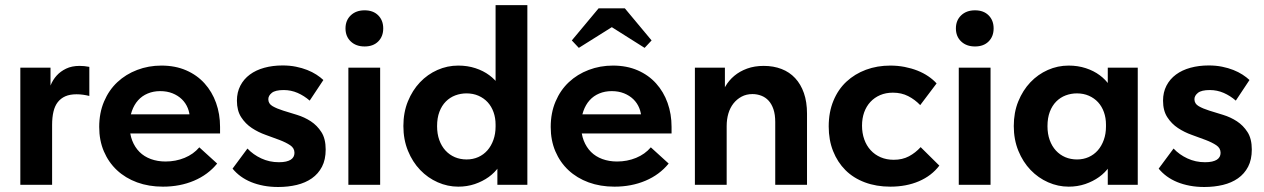

<svg xmlns="http://www.w3.org/2000/svg" viewBox="-20 -720 4926 748"><path d="M290.5 -463.3Q259.5 -463.3 237.4 -452.5Q215.3 -441.8 200.5 -425.3Q185.8 -408.8 177.5 -388.4Q169.3 -368 166.3 -348.8L176.8 -325.5V-456.5H59.2V0H183V-233.2Q183 -262.7 188.3 -285Q193.5 -307.2 205.1 -322.1Q216.8 -337 234.6 -344.9Q252.5 -352.7 278.3 -352.7Q291 -352.7 303.9 -350.9Q316.8 -349 328 -346.2V-459.5Q318.5 -461.5 308.5 -462.4Q298.5 -463.3 290.5 -463.3Z M614.8 7.2Q681 7.2 735.6 -15.9Q790.3 -39 826 -82.8L756.5 -146Q733.8 -119.3 699.1 -105Q664.5 -90.8 624.8 -90.8Q593.8 -90.8 567.6 -100.4Q541.5 -110 523.4 -128.1Q505.3 -146.3 495.1 -172.3Q485 -198.3 485 -231.8Q485 -262.8 493.8 -287.4Q502.5 -312 517.9 -329.2Q533.3 -346.5 555.4 -355.7Q577.5 -365 604 -365Q630.8 -365 652 -356.5Q673.2 -348 688.4 -333.4Q703.5 -318.7 711.5 -299Q719.5 -279.3 719.5 -257.3V-221.8L794.3 -274.5H437.8V-200H837.3V-225.7Q837.3 -275.8 821.8 -319.1Q806.3 -362.5 777 -395Q747.8 -427.5 705.3 -446Q662.8 -464.5 608.8 -464.5Q558.8 -464.5 514.5 -447.6Q470.2 -430.8 437.2 -399.9Q404.2 -369 385.4 -324.6Q366.5 -280.3 366.5 -225.3Q366.5 -173 384.7 -130.3Q403 -87.5 435.7 -56.9Q468.5 -26.3 514.1 -9.5Q559.8 7.2 614.8 7.2Z M1063.7 8.5Q1102.5 8.5 1136.3 0.4Q1170 -7.8 1195 -25.3Q1220 -42.8 1234.4 -70.4Q1248.8 -98 1248.8 -137.5Q1248.8 -179.5 1232.1 -205.4Q1215.5 -231.3 1190.9 -247.4Q1166.3 -263.5 1137 -272.5Q1107.8 -281.5 1083.1 -289.1Q1058.5 -296.8 1041.9 -306.4Q1025.3 -316 1025.3 -333.5Q1025.3 -347.2 1038.9 -358.2Q1052.5 -369.2 1085.3 -369.2Q1113.7 -369.2 1139.5 -358Q1165.2 -346.7 1186.5 -328L1239.8 -408.3Q1228.5 -419 1212.6 -429.3Q1196.8 -439.5 1176.9 -447.4Q1157 -455.3 1133.1 -460.1Q1109.2 -465 1081 -465Q1042.5 -465 1009.7 -456Q977 -447 953.4 -429.5Q929.7 -412 916.4 -386.3Q903 -360.5 903 -327.8Q903 -289 919.6 -263.4Q936.2 -237.7 961.2 -221.2Q986.2 -204.7 1015.1 -194.5Q1044 -184.2 1069 -174.7Q1094 -165.2 1110.6 -154.1Q1127.2 -143 1127.2 -124.5Q1127.2 -116 1123.5 -109.1Q1119.7 -102.3 1112.6 -97.8Q1105.5 -93.3 1094 -90.6Q1082.5 -88 1066.5 -88Q1029.8 -88 998 -102.8Q966.3 -117.5 944 -141.3L886 -63Q900 -46 918 -32.9Q936 -19.8 958.4 -10.6Q980.7 -1.5 1007.1 3.5Q1033.5 8.5 1063.7 8.5Z M1337.2 0H1461V-456.5H1337.2ZM1400.5 -539Q1434 -539 1453.5 -558.5Q1473 -578 1473 -609.3Q1473 -640.6 1453.5 -660.2Q1434 -679.8 1400.5 -679.8Q1367 -679.8 1346.5 -660.2Q1326 -640.6 1326 -609.3Q1326 -578 1346.5 -558.5Q1367 -539 1400.5 -539Z M1917.7 0H2034.5V-325.5V-332.5V-700H1910.7V-332.5V-325.5V-126L1917.7 -111ZM1765.2 7.2Q1799.7 7.2 1829.9 -3Q1860 -13.3 1883.9 -30.4Q1907.7 -47.5 1923.9 -70.9Q1940 -94.3 1945.8 -120.8V-226.8H1910.7Q1910.7 -198.5 1902.2 -174.9Q1893.7 -151.3 1879 -134.4Q1864.2 -117.5 1843.4 -108.1Q1822.5 -98.8 1797.8 -98.8Q1773.3 -98.8 1752.3 -107.6Q1731.3 -116.5 1715.6 -133.5Q1700 -150.5 1691.4 -174.5Q1682.8 -198.5 1682.8 -228.5Q1682.8 -260.5 1691.9 -284.5Q1701 -308.5 1716.9 -324.5Q1732.8 -340.5 1753.8 -348.4Q1774.8 -356.2 1797.5 -356.2Q1823 -356.2 1844.1 -347Q1865.2 -337.7 1880 -321.6Q1894.7 -305.5 1902.7 -283.1Q1910.7 -260.8 1910.7 -234.5H1940.8V-342Q1938.5 -366 1924 -387.9Q1909.5 -409.8 1886.2 -427Q1863 -444.3 1832.1 -454.4Q1801.2 -464.5 1765.2 -464.5Q1722.7 -464.5 1684.1 -447.4Q1645.5 -430.3 1616.1 -399.3Q1586.7 -368.3 1569.1 -325.1Q1551.5 -282 1551.5 -229Q1551.5 -176 1569.4 -132.4Q1587.2 -88.8 1617 -57.8Q1646.7 -26.8 1685.4 -9.8Q1724 7.2 1765.2 7.2Z M2373.8 7.2Q2440 7.2 2494.6 -15.9Q2549.3 -39 2585 -82.8L2515.5 -146Q2492.8 -119.3 2458.1 -105Q2423.5 -90.8 2383.8 -90.8Q2352.8 -90.8 2326.6 -100.4Q2300.5 -110 2282.4 -128.1Q2264.3 -146.3 2254.1 -172.3Q2244 -198.3 2244 -231.8Q2244 -262.8 2252.8 -287.4Q2261.5 -312 2276.9 -329.2Q2292.3 -346.5 2314.4 -355.7Q2336.5 -365 2363 -365Q2389.8 -365 2411 -356.5Q2432.2 -348 2447.4 -333.4Q2462.5 -318.7 2470.5 -299Q2478.5 -279.3 2478.5 -257.3V-221.8L2553.3 -274.5H2196.8V-200H2596.3V-225.7Q2596.3 -275.8 2580.8 -319.1Q2565.3 -362.5 2536 -395Q2506.8 -427.5 2464.3 -446Q2421.8 -464.5 2367.8 -464.5Q2317.8 -464.5 2273.5 -447.6Q2229.2 -430.8 2196.2 -399.9Q2163.2 -369 2144.4 -324.6Q2125.5 -280.3 2125.5 -225.3Q2125.5 -173 2143.7 -130.3Q2162 -87.5 2194.7 -56.9Q2227.5 -26.3 2273.1 -9.5Q2318.8 7.2 2373.8 7.2ZM2235 -533.5 2396 -634.5H2331.3L2491.3 -533.5L2518.5 -562.5L2414.3 -687.5H2312L2207.7 -562.5Z M2687.2 0H2811V-325.5L2804.1 -332.5V-456.5H2687.2V-332.5V-325.5V-126V-111ZM3000.2 -244.7V0H3124V-266.8V-277.3Q3124 -322.8 3111.9 -357.4Q3099.8 -392 3077.8 -415.6Q3055.8 -439.3 3024.6 -451.3Q2993.5 -463.3 2955.4 -463.3Q2919.5 -463.3 2890.6 -452.8Q2861.8 -442.3 2840.6 -424.5Q2819.5 -406.8 2806 -383.4Q2792.5 -360 2787.3 -334V-229H2811Q2811 -255.2 2817.6 -277.7Q2824.3 -300.2 2837.4 -316.9Q2850.5 -333.5 2869.1 -343.5Q2887.8 -353.5 2911.5 -353.5Q2929.5 -353.5 2945.9 -347.2Q2962.2 -341 2974.2 -328Q2986.2 -315 2993.2 -294.5Q3000.2 -273.9 3000.2 -244.7Z M3448.5 7.2Q3510.8 7.2 3560 -13.9Q3609.3 -35 3639.5 -74.8L3566.7 -146.8Q3546.7 -124.8 3521.1 -111.1Q3495.5 -97.5 3462 -97.5Q3433.8 -97.5 3411 -107.3Q3388.3 -117 3371.9 -134.9Q3355.5 -152.8 3346.9 -177.3Q3338.3 -201.8 3338.3 -230.5Q3338.3 -258.7 3346.6 -282.2Q3355 -305.7 3370.9 -322.9Q3386.8 -340 3408.9 -349.5Q3431 -359 3458.5 -359Q3492 -359 3518.2 -345.5Q3544.5 -332 3565 -310.5L3628.8 -395Q3615.3 -410 3596.3 -422.9Q3577.3 -435.8 3554.3 -444.9Q3531.3 -454 3504.3 -459.3Q3477.3 -464.5 3448.5 -464.5Q3397.5 -464.5 3353.7 -448.3Q3310 -432 3277.6 -401.9Q3245.2 -371.8 3226.9 -327.5Q3208.5 -283.3 3208.5 -227.3Q3208.5 -174.5 3225.6 -131.4Q3242.7 -88.2 3273.7 -57.2Q3304.7 -26.2 3349.5 -9.5Q3394.2 7.2 3448.5 7.2Z M3715.2 0H3839V-456.5H3715.2ZM3778.5 -539Q3812 -539 3831.5 -558.5Q3851 -578 3851 -609.3Q3851 -640.6 3831.5 -660.2Q3812 -679.8 3778.5 -679.8Q3745 -679.8 3724.5 -660.2Q3704 -640.6 3704 -609.3Q3704 -578 3724.5 -558.5Q3745 -539 3778.5 -539Z M4295.7 0H4412.5V-325.5V-332.5V-456.5H4295.7V-332.5L4288.7 -325.5V-126L4295.7 -111ZM4143.2 7.2Q4177.7 7.2 4207.9 -3Q4238 -13.3 4261.9 -30.4Q4285.7 -47.5 4301.9 -70.9Q4318 -94.3 4323.8 -120.8V-226.8H4288.7Q4288.7 -198.5 4280.2 -174.9Q4271.7 -151.3 4257 -134.4Q4242.2 -117.5 4221.4 -108.1Q4200.5 -98.8 4175.8 -98.8Q4151.3 -98.8 4130.3 -107.6Q4109.3 -116.5 4093.6 -133.5Q4078 -150.5 4069.4 -174.5Q4060.8 -198.5 4060.8 -228.5Q4060.8 -260.5 4069.9 -284.5Q4079 -308.5 4094.9 -324.5Q4110.8 -340.5 4131.8 -348.4Q4152.8 -356.2 4175.5 -356.2Q4201 -356.2 4222.1 -347Q4243.2 -337.7 4258 -321.6Q4272.7 -305.5 4280.7 -283.1Q4288.7 -260.8 4288.7 -234.5H4318.8V-342Q4316.5 -366 4302 -387.9Q4287.5 -409.8 4264.2 -427Q4241 -444.3 4210.1 -454.4Q4179.2 -464.5 4143.2 -464.5Q4100.7 -464.5 4062.1 -447.4Q4023.5 -430.3 3994.1 -399.3Q3964.7 -368.3 3947.1 -325.1Q3929.5 -282 3929.5 -229Q3929.5 -176 3947.4 -132.4Q3965.2 -88.8 3995 -57.8Q4024.7 -26.8 4063.4 -9.8Q4102 7.2 4143.2 7.2Z M4671.7 8.5Q4710.5 8.5 4744.3 0.4Q4778 -7.8 4803 -25.3Q4828 -42.8 4842.4 -70.4Q4856.8 -98 4856.8 -137.5Q4856.8 -179.5 4840.1 -205.4Q4823.5 -231.3 4798.9 -247.4Q4774.3 -263.5 4745 -272.5Q4715.8 -281.5 4691.1 -289.1Q4666.5 -296.8 4649.9 -306.4Q4633.3 -316 4633.3 -333.5Q4633.3 -347.2 4646.9 -358.2Q4660.5 -369.2 4693.3 -369.2Q4721.7 -369.2 4747.5 -358Q4773.2 -346.7 4794.5 -328L4847.8 -408.3Q4836.5 -419 4820.6 -429.3Q4804.8 -439.5 4784.9 -447.4Q4765 -455.3 4741.1 -460.1Q4717.2 -465 4689 -465Q4650.5 -465 4617.7 -456Q4585 -447 4561.4 -429.5Q4537.7 -412 4524.4 -386.3Q4511 -360.5 4511 -327.8Q4511 -289 4527.6 -263.4Q4544.2 -237.7 4569.2 -221.2Q4594.2 -204.7 4623.1 -194.5Q4652 -184.2 4677 -174.7Q4702 -165.2 4718.6 -154.1Q4735.2 -143 4735.2 -124.5Q4735.2 -116 4731.5 -109.1Q4727.7 -102.3 4720.6 -97.8Q4713.5 -93.3 4702 -90.6Q4690.5 -88 4674.5 -88Q4637.8 -88 4606 -102.8Q4574.3 -117.5 4552 -141.3L4494 -63Q4508 -46 4526 -32.9Q4544 -19.8 4566.4 -10.6Q4588.7 -1.5 4615.1 3.5Q4641.5 8.5 4671.7 8.5Z"/></svg>

Font: Tilda Sans VF
Style: Regular
Weight: 400
Designer: ParaType Ltd
Foundry: ParaType Ltd
Version: Version 1.010